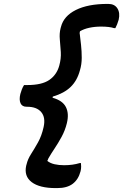

<svg xmlns="http://www.w3.org/2000/svg" viewBox="-20 -790 630 982"><path d="M322 -160Q313 -123 295 -90Q277 -57 258.5 -29.5Q240 -2 227 21Q226 23 225 26.5Q224 30 222 33Q237 45 259 50Q281 55 308 55Q352 55 388 44H394Q395 51 395 62.5Q395 74 392 86Q381 128 352 150Q323 172 273 172H265Q182 172 142 141.5Q102 111 114 57L116 50Q122 24 139 -2.5Q156 -29 174.5 -62Q193 -95 203 -140Q214 -189 191 -216.5Q168 -244 119 -244H116Q93 -244 85 -262Q77 -280 84 -309Q87 -320 91.5 -332Q96 -344 103 -355H120Q194 -355 232 -381Q270 -407 283 -454Q293 -490 291 -523.5Q289 -557 286 -588Q283 -619 290 -646L292 -653Q306 -708 368 -739Q430 -770 530 -770H534Q566 -770 580.5 -747Q595 -724 587 -689Q583 -675 579 -665.5Q575 -656 570 -646H564Q540 -654 497 -654Q465 -654 437 -648Q409 -642 389 -630Q388 -626 387.5 -622.5Q387 -619 388 -616Q391 -592 394.5 -560Q398 -528 398 -494.5Q398 -461 389 -431Q375 -378 341.5 -345.5Q308 -313 250 -296L249 -290Q300 -276 317 -242.5Q334 -209 322 -160Z"/></svg>

Font: Recursive Sn Csl St SmB
Style: Italic
Weight: 600
Italic angle: -15°
Version: Version 1.079;hotconv 1.0.112;makeotfexe 2.5.65598; ttfautoh